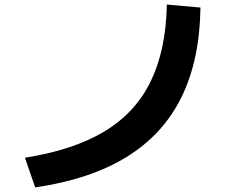

<svg xmlns="http://www.w3.org/2000/svg" viewBox="-20 -780 1040 840"><path d="M89 -90Q300 -123 436 -204.5Q572 -286 639 -423.5Q706 -561 710 -760L857 -747Q854 -517 773.5 -354Q693 -191 533.5 -93Q374 5 134 40Z"/></svg>

Font: M PLUS 1 Code
Style: Bold
Weight: 700
Designer: Coji Morishita
Foundry: UNDERFOREST DESIGN
Version: Version 1.002